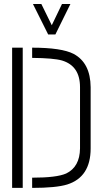

<svg xmlns="http://www.w3.org/2000/svg" viewBox="-20 -916 501 936"><path d="M140.6 -896.5H181.6L232.4 -793L282.2 -896.5H323.2L250 -748H214.8ZM39.1 0V-683.6H90.8V0ZM136.7 0V-49.8Q256.8 -49.8 302.7 -70.3Q369.1 -102.5 370.1 -192.4V-491.2Q370.1 -594.7 282.2 -621.1Q241.2 -632.8 136.7 -633.8V-683.6Q280.3 -683.6 338.9 -653.3Q420.9 -609.4 421.9 -491.2V-192.4Q421.9 -52.7 307.6 -16.6Q253.9 0 136.7 0Z"/></svg>

Font: Post No Bills Colombo
Style: Regular
Weight: 400
Designer: Kosala Senevirathne, Siva Puranthara, Lasantha Premarathna, Tharique Azeez
Foundry: Mooniak
Version: Version 1.220 ; ttfautohint (v1.6)